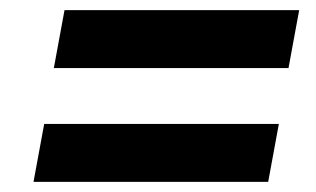

<svg xmlns="http://www.w3.org/2000/svg" viewBox="-20 -523 622 378"><path d="M86 -389 107 -503H569L548 -389ZM46 -165 67 -279H529L508 -165Z"/></svg>

Font: Gantari
Style: Bold Italic
Weight: 700
Italic angle: -10°
Designer: Anugrah Pasau
Foundry: Lafontype
Version: Version 1.000; ttfautohint (v1.8.4.7-5d5b)